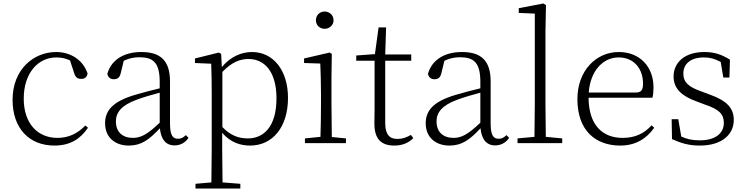

<svg xmlns="http://www.w3.org/2000/svg" viewBox="-20 -820 4275 1100"><path d="M292 14C383 14 441 -25 484 -88L469 -101C422 -52 369 -30 309 -30C196 -30 116 -112 116 -255C116 -400 197 -491 303 -491C330 -491 355 -486 381 -474L404 -404C411 -379 422 -368 446 -368C465 -368 477 -377 482 -398C457 -475 386 -522 302 -522C172 -522 52 -422 52 -248C52 -85 147 14 292 14Z M980 13C1012 13 1040 -1 1060 -30L1045 -46C1029 -31 1017 -25 1000 -25C970 -25 954 -44 954 -113V-354C954 -473 899 -522 790 -522C688 -522 617 -476 595 -397C599 -377 612 -366 632 -366C653 -366 666 -375 672 -402L689 -472C719 -486 748 -492 777 -492C857 -492 895 -463 895 -350V-314C849 -303 799 -290 752 -276C628 -239 582 -188 582 -114C582 -31 641 14 718 14C789 14 834 -19 896 -85C902 -23 929 13 980 13ZM895 -117C826 -51 787 -30 742 -30C683 -30 644 -62 644 -125C644 -175 675 -217 764 -249C804 -264 850 -277 895 -289Z M1413 14C1541 14 1630 -91 1630 -259C1630 -418 1545 -522 1424 -522C1365 -522 1302 -497 1251 -436L1247 -511L1234 -519L1097 -485V-459L1190 -455C1192 -405 1193 -347 1193 -278V32L1191 225L1100 233V260H1357V233L1255 225L1253 32V-59C1302 -2 1360 14 1413 14ZM1254 -408C1309 -465 1356 -482 1404 -482C1498 -482 1564 -406 1564 -257C1564 -92 1489 -27 1400 -27C1347 -27 1302 -43 1254 -92Z M1840 -655C1867 -655 1891 -675 1891 -704C1891 -733 1867 -754 1840 -754C1812 -754 1790 -733 1790 -704C1790 -675 1812 -655 1840 -655ZM1815 0H1962V-27L1881 -35L1879 -226V-377L1881 -511L1869 -519L1722 -485V-459L1815 -456C1817 -405 1819 -349 1819 -281V-226C1819 -172 1818 -91 1816 -36L1727 -27V0Z M2239 14C2285 14 2321 -1 2348 -29L2334 -47C2307 -32 2287 -24 2256 -24C2211 -24 2187 -51 2187 -115V-472H2336V-508H2187L2192 -663H2149L2128 -510L2021 -502V-472H2126V-196C2126 -161 2125 -142 2125 -112C2125 -28 2160 14 2239 14Z M2817 13C2849 13 2877 -1 2897 -30L2882 -46C2866 -31 2854 -25 2837 -25C2807 -25 2791 -44 2791 -113V-354C2791 -473 2736 -522 2627 -522C2525 -522 2454 -476 2432 -397C2436 -377 2449 -366 2469 -366C2490 -366 2503 -375 2509 -402L2526 -472C2556 -486 2585 -492 2614 -492C2694 -492 2732 -463 2732 -350V-314C2686 -303 2636 -290 2589 -276C2465 -239 2419 -188 2419 -114C2419 -31 2478 14 2555 14C2626 14 2671 -19 2733 -85C2739 -23 2766 13 2817 13ZM2732 -117C2663 -51 2624 -30 2579 -30C2520 -30 2481 -62 2481 -125C2481 -175 2512 -217 2601 -249C2641 -264 2687 -277 2732 -289Z M3041 0H3201V-27L3107 -36L3105 -226V-637L3108 -791L3093 -800L2952 -773V-746L3044 -742V-226L3042 -36L2945 -27V0Z M3534 14C3620 14 3684 -25 3728 -88L3713 -102C3670 -54 3617 -30 3547 -30C3434 -30 3353 -101 3352 -260H3718C3722 -275 3724 -296 3724 -320C3724 -435 3648 -522 3525 -522C3396 -522 3288 -416 3288 -252C3288 -73 3391 14 3534 14ZM3353 -290C3362 -413 3434 -491 3524 -491C3613 -491 3664 -425 3664 -341C3664 -306 3655 -290 3623 -290Z M3989 14C4120 14 4184 -53 4184 -132C4184 -199 4147 -242 4047 -278L3999 -296C3927 -321 3895 -347 3895 -399C3895 -452 3934 -491 4014 -491C4046 -491 4077 -483 4109 -465L4124 -376H4159L4162 -478C4114 -508 4073 -522 4015 -522C3902 -522 3839 -461 3839 -382C3839 -310 3889 -269 3968 -240L4018 -221C4100 -194 4127 -166 4127 -116C4127 -58 4081 -16 3989 -16C3944 -16 3912 -24 3883 -38L3866 -137H3828L3830 -23C3883 1 3928 14 3989 14Z"/></svg>

Font: Noto Serif CJK HK ExtraLight
Style: Regular
Weight: 200
Designer: Ryoko NISHIZUKA 西塚涼子 (kana & ideographs); Frank Grießhammer (Latin, Greek & Cyrillic); Wenlong ZHANG 张文龙 (bopomofo); San
Foundry: Adobe
Version: Version 2.001;hotconv 1.1.0;makeotfexe 2.6.0